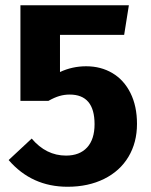

<svg xmlns="http://www.w3.org/2000/svg" viewBox="-20 -696 576 733"><path d="M454 -563H209V-421Q256 -443 309 -443Q365 -443 409 -417Q453 -391 478 -341Q503 -291 503 -223Q503 -152 470.5 -97.5Q438 -43 377.5 -13Q317 17 238 17Q101 17 13 -85L101 -167Q156 -102 232 -102Q284 -102 312.5 -133Q341 -164 341 -222Q341 -335 246 -335Q226 -335 207 -329.5Q188 -324 165 -311H58V-676H472Z"/></svg>

Font: FiraGOUPP
Style: Bold
Weight: 700
Designer: bBox Type
Foundry: bBox Type GmbH
Version: Version 1.001